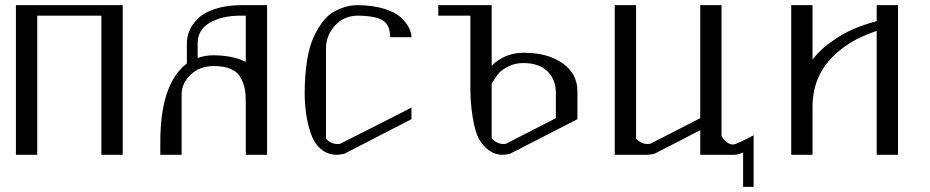

<svg xmlns="http://www.w3.org/2000/svg" viewBox="-20 -603 3623 748"><path d="M458 -583V0H375V-542H125V0H42V-583Z M937.5 -542H917Q844.7 -542 797.4 -514.6Q750 -487.3 750 -433.6V-377Q779.3 -387.7 812.5 -387.7Q887.7 -386.7 937.5 -362.3ZM1020.5 -583V0H937.5V-208Q937.5 -236.3 933.6 -256.8Q929.7 -277.3 918 -299.8Q906.2 -322.3 879.9 -334Q853.5 -345.7 812.5 -345.7Q757.8 -345.7 722.7 -312Q687.5 -278.3 687.5 -234.4V0H604.5V-48.8Q604.5 -277.3 708 -355.5V-433.6Q708 -459 717.8 -482.9Q727.5 -506.8 750 -529.8Q772.5 -552.7 815.4 -567.4Q858.4 -582 917 -583Z M1375 -583Q1433.6 -582 1476.6 -568.8Q1519.5 -555.7 1541.5 -535.2Q1563.5 -514.6 1573.2 -495.1Q1583 -475.6 1583 -458H1500Q1500 -504.9 1472.2 -522.9Q1444.3 -541 1375 -542Q1320.3 -542 1285.2 -503.4Q1250 -464.8 1250 -415V-62.5Q1268.6 -42 1294.9 -42Q1301.8 -42 1305.7 -43L1583 -183.6V-138.7L1321.3 -3.9Q1301.8 0 1293 0Q1255.9 0 1229.5 -22.9Q1203.1 -45.9 1190.4 -84.5Q1177.7 -123 1172.4 -161.1Q1167 -199.2 1167 -240.2Q1167 -310.5 1176.3 -367.2Q1185.5 -423.8 1202.6 -460Q1219.7 -496.1 1239.7 -521.5Q1259.8 -546.9 1284.7 -559.6Q1309.6 -572.3 1330.6 -577.6Q1351.6 -583 1375 -583Z M2145.5 -241.2Q2145.5 -293 2112.8 -325.2Q2080.1 -357.4 2018.6 -357.4Q1984.4 -357.4 1957.5 -342.8Q1930.7 -328.1 1919.9 -314Q1909.2 -299.8 1895.5 -277.3V-63.5Q1917 -42 1940.4 -42Q1948.2 -42 1951.2 -43L2145.5 -142.6ZM1895.5 -583V-346.7Q1946.3 -397.5 2020.5 -397.5Q2114.3 -397.5 2171.9 -356.4Q2229.5 -315.4 2229.5 -248V-138.7L1966.8 -3.9Q1947.3 0 1938.5 0Q1882.8 0 1845.7 -61.5Q1830.1 -90.8 1821.3 -147.5Q1812.5 -204.1 1812.5 -252.9V-542H1687.5V-583Z M2791 -583V-72.3Q2811.5 -40 2835.9 -40Q2848.6 -40 2916 -76.2V125H2875V-8.8Q2854.5 0 2842.8 0H2708V-95.7L2529.3 -3.9Q2511.7 0 2501 0H2375V-240.2V-583H2458V-63.5Q2477.5 -42 2502.9 -42Q2509.8 -42 2513.7 -43L2708 -142.6V-583Z M3395.5 -583H3478.5V0H3395.5V-482.4Q3313.5 -456.1 3255.9 -410.2Q3145.5 -324.2 3145.5 -187.5V0H3062.5V-583H3145.5V-371.1Q3178.7 -414.1 3224.6 -444.3Q3293 -494.1 3395.5 -520.5Z"/></svg>

Font: wanta
Style: Medium
Weight: 500
Version: Version 0.91